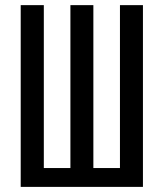

<svg xmlns="http://www.w3.org/2000/svg" viewBox="-20 -731 640 751"><path d="M151.4 -710.9H61V0H539.1V-710.9H449.2V-73.7H345.2V-710.9H255.4V-73.7H151.4Z"/></svg>

Font: Roboto Mono
Style: Regular
Weight: 400
Monospace: yes
Designer: Google
Version: Version 3.000